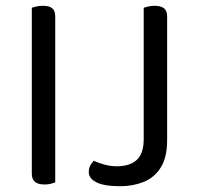

<svg xmlns="http://www.w3.org/2000/svg" viewBox="-20 -633 687 664"><path d="M90 -363H171V-2Q166 0 156 2.5Q146 5 134 5Q112 5 101 -4Q90 -13 90 -32ZM171 -296H90V-606Q95 -608 105.5 -610.5Q116 -613 128 -613Q150 -613 160.5 -604.5Q171 -596 171 -576ZM477 -289H558V-148Q558 -88 535.5 -53Q513 -18 476 -3.5Q439 11 396 11Q340 11 313.5 -2.5Q287 -16 287 -38Q287 -52 293 -62Q299 -72 304 -77Q319 -70 340.5 -64Q362 -58 384 -58Q429 -58 453 -80Q477 -102 477 -152ZM558 -265H477V-606Q482 -608 492.5 -610.5Q503 -613 514 -613Q536 -613 547 -604.5Q558 -596 558 -576Z"/></svg>

Font: Baloo Paaji 2
Style: Regular
Weight: 400
Designer: Shuchita Grover, Noopur Datye and Ek Type
Foundry: Ek Type
Version: Version 1.700